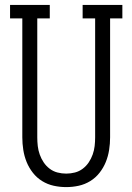

<svg xmlns="http://www.w3.org/2000/svg" viewBox="-20 -755 540 783"><path d="M250 8Q224 8 199 2.5Q174 -3 152 -16.5Q130 -30 114 -50.5Q98 -71 88.5 -94.5Q79 -118 75 -143.5Q71 -169 71 -195V-680H21V-735H183V-680H132V-195Q132 -177 134 -159.5Q136 -142 142 -125Q148 -108 158 -93Q168 -78 182.5 -67Q197 -56 214.5 -51.5Q232 -47 250 -47Q268 -47 285.5 -51.5Q303 -56 317.5 -67Q332 -78 342 -93Q352 -108 358 -125Q364 -142 366 -159.5Q368 -177 368 -195V-680H317V-735H479V-680H429V-195Q429 -169 425 -143.5Q421 -118 411.5 -94.5Q402 -71 386 -50.5Q370 -30 348 -16.5Q326 -3 301 2.5Q276 8 250 8Z"/></svg>

Font: Iosevka Slab Light
Style: Regular
Weight: 300
Monospace: yes
Designer: Belleve Invis
Foundry: Belleve Invis
Version: Version 11.1.0; ttfautohint (v1.8.3)